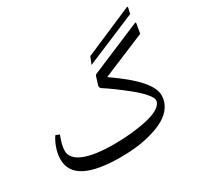

<svg xmlns="http://www.w3.org/2000/svg" viewBox="-172 -1029 1323 1272"><g transform="rotate(-30 489.5 -392.5)"><path d="M927.2 -616.2 939.9 -689.5V-690.9C939.9 -696.3 938 -696.3 936 -696.3C934.6 -696.3 933.1 -695.8 930.7 -694.8L542 -530.8C538.6 -529.3 535.6 -525.9 533.7 -519.5L513.7 -455.1C513.7 -444.8 517.6 -437.5 525.9 -432.1C568.4 -405.3 626 -363.3 688.5 -313C719.7 -288.1 746.1 -263.7 767.1 -239.7C788.1 -215.8 798.8 -197.3 798.8 -184.1C798.8 -145.5 750.5 -114.3 676.3 -96.7C601.6 -78.6 510.3 -68.8 412.6 -68.8C211.9 -68.8 106.4 -114.3 106.4 -194.3C106.4 -222.2 115.2 -258.8 133.3 -304.7L104.5 -315.9C71.8 -267.1 53.7 -208.5 53.7 -158.2C53.7 -33.2 172.4 27.8 409.2 27.8C497.1 27.8 578.6 18.6 654.8 -4.4C692.9 -15.6 726.1 -29.3 753.9 -45.9C810.1 -79.1 846.7 -130.9 846.7 -191.9C846.7 -267.6 768.6 -356.4 594.7 -477.1ZM944.8 -805.2C945.3 -807.1 945.3 -808.6 945.3 -809.6C945.3 -813.5 943.8 -813.5 941.9 -813.5C940.4 -813.5 939 -813 936.5 -812.5L566.9 -653.3L544.9 -598.6L935.1 -762.7Z"/></g></svg>

Font: Parastoo
Style: Regular
Weight: 400
Foundry: Saber Rastikerdar (saber.rastikerdar@gmail.com)
Version: Version 2.0.1